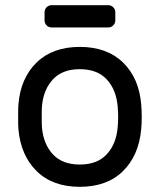

<svg xmlns="http://www.w3.org/2000/svg" viewBox="-20 -711 617 741"><path d="M527 -259Q527 -235 525 -213Q516 -111 454.5 -50.5Q393 10 288 10Q183 10 121.5 -50.5Q60 -111 51 -213Q50 -224 50 -259Q50 -296 51 -307Q59 -409 121 -469.5Q183 -530 288 -530Q393 -530 455 -469.5Q517 -409 525 -307Q527 -285 527 -259ZM288 -444Q221 -444 184.5 -405Q148 -366 142 -302Q141 -290 141 -259Q141 -229 142 -218Q148 -154 184.5 -115Q221 -76 288 -76Q355 -76 391.5 -115Q428 -154 434 -218Q436 -240 436 -259Q436 -278 434 -302Q428 -366 391.5 -405Q355 -444 288 -444ZM152 -632V-664Q152 -675 160 -683Q168 -691 179 -691H398Q409 -691 417 -683Q425 -675 425 -664V-632Q425 -621 417 -613Q409 -605 398 -605H179Q168 -605 160 -613Q152 -621 152 -632Z"/></svg>

Font: Rubik
Style: Regular
Weight: 400
Designer: Hubert & Fischer
Foundry: Hubert & Fischer
Version: Version 1.100